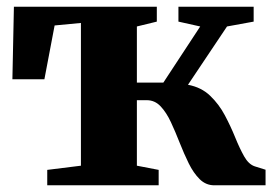

<svg xmlns="http://www.w3.org/2000/svg" viewBox="-20 -553 819 573"><path d="M121 0V-46L221.5 -58.5V-484.5L143 -477L112.5 -316.5H17L21.5 -533H448V-488.5L388.5 -474V-306.5H467.5L577.5 -474L512.5 -488.5V-533H737V-488.5L657.5 -474L541 -300Q581 -292.5 607.2 -267.2Q633.5 -242 651 -209Q668.5 -176 681.8 -143.2Q695 -110.5 708.5 -86.5Q722 -62.5 740.5 -56.5L772.5 -46.5V0H619.5Q594.5 0 576 -18.2Q557.5 -36.5 543.2 -65.5Q529 -94.5 516.2 -127Q503.5 -159.5 490 -188.5Q476.5 -217.5 459.2 -235.8Q442 -254 418 -254H388.5V-58.5L453.5 -46V0Z"/></svg>

Font: Merriweather 72pt Black
Style: Regular
Weight: 900
Version: Version 2.100